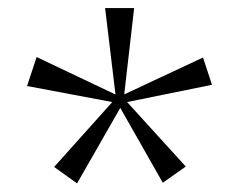

<svg xmlns="http://www.w3.org/2000/svg" viewBox="-20 -547 592 466"><path d="M167 -101.9 111.4 -141.8 252.5 -299.3 45.7 -338.2 68.9 -408.6 260.3 -317.6 235.1 -527.5H305.6L281.5 -317.9L472.7 -407.4L494.5 -341.2L288.5 -299.3L430.9 -142.8L375.1 -103.5L271.9 -285.1Z"/></svg>

Font: Alumni Sans Thin
Style: Regular
Weight: 100
Designer: Robert E. Leuschke
Foundry: Robert E. Leuschke
Version: Version 1.018